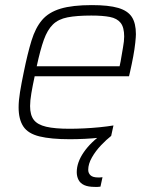

<svg xmlns="http://www.w3.org/2000/svg" viewBox="-20 -538 604 753"><path d="M254 8Q180 8 135 -3Q90 -14 71.5 -42Q53 -70 53 -117Q53 -143 58.5 -177Q64 -211 73 -254Q88 -328 103.5 -378.5Q119 -429 145 -459.5Q171 -490 217.5 -504Q264 -518 340 -518Q406 -518 443.5 -507Q481 -496 497 -471.5Q513 -447 513 -404Q513 -394 510.5 -370Q508 -346 502.5 -316.5Q497 -287 490 -256L486 -239H116Q108 -202 103 -172.5Q98 -143 98 -122Q98 -87 112.5 -68Q127 -49 161 -41Q195 -33 253 -33Q279 -33 310 -34.5Q341 -36 371 -39Q401 -42 425 -46L416 -5Q397 -1 370 2Q343 5 312.5 6.5Q282 8 254 8ZM124 -278H449L453 -297Q458 -328 462.5 -352.5Q467 -377 467 -395Q467 -431 453 -448.5Q439 -466 411 -471.5Q383 -477 338 -477Q281 -477 245 -470Q209 -463 187.5 -442Q166 -421 152 -382Q138 -343 124 -278ZM352 195Q326 195 310.5 188Q295 181 288 167.5Q281 154 281 137Q281 99 308.5 59Q336 19 385 -15L416 -5Q398 9 376.5 31.5Q355 54 340.5 79.5Q326 105 326 128Q326 141 335 149.5Q344 158 365 158Q368 158 371.5 158Q375 158 382 157L374 194Q368 195 363 195Q358 195 352 195Z"/></svg>

Font: Saira Thin ExtraLight
Style: Italic
Weight: 250
Italic angle: -12°
Version: Version 1.101